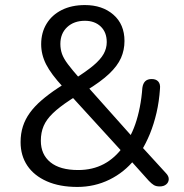

<svg xmlns="http://www.w3.org/2000/svg" viewBox="-20 -734 733 763"><path d="M287.2 8.9Q217 8.9 166.2 -13.5Q115.5 -35.9 88.6 -75.7Q61.8 -115.6 61.8 -169.4Q61.8 -202.9 71 -231.6Q80.2 -260.3 98.7 -285.8Q117.2 -311.3 145.1 -335.4Q172.9 -359.5 209.5 -383.7L242 -404.8L230.8 -387.8Q182.6 -439.8 163.1 -478.5Q143.6 -517.2 143.6 -558.1Q143.6 -604.4 165 -639.5Q186.3 -674.6 225.5 -694.3Q264.8 -713.9 317.4 -713.9Q386.7 -713.9 430.7 -675.6Q474.7 -637.3 474.7 -571.1Q474.7 -535.2 460.8 -503.6Q446.8 -472 413.8 -440.7Q380.8 -409.4 322.1 -373.6L323.7 -394.6L510.6 -185H492.6Q506.7 -209.1 517.5 -240.1Q528.3 -271.1 535.5 -307.7Q542.8 -344.3 545.7 -384.7Q548.1 -402.3 557.1 -411.1Q566.2 -419.9 582.7 -419.9Q600.3 -419.9 609 -409.9Q617.8 -399.9 615.8 -381.4Q612.4 -330.7 602 -285.8Q591.5 -240.9 575.9 -202.5Q560.2 -164.2 540.3 -132.1L538.7 -156.2L638.5 -47Q651.1 -34.3 650.6 -21.7Q650.1 -9 640.3 -1.1Q630.6 6.9 614.6 6.9Q600.6 6.9 591.6 1.6Q582.7 -3.7 571.5 -15.4L494.6 -101.1H515.7Q474.3 -49.3 415.1 -20.2Q355.9 8.9 287.2 8.9ZM290.5 -58.3Q348 -58.3 392.7 -82.1Q437.4 -105.9 470.5 -152.4L469.1 -126.8L257.2 -358.8L288.6 -356.5L258 -336.3Q215.5 -308.4 190 -283.8Q164.5 -259.3 153.4 -233.3Q142.3 -207.4 142.3 -174.6Q142.3 -120.2 180.3 -89.2Q218.4 -58.3 290.5 -58.3ZM317.4 -651.4Q274 -651.4 246.9 -626.2Q219.9 -600.9 219.9 -559.5Q219.9 -538.4 226.4 -519.8Q233 -501.2 250.1 -478.5Q267.2 -455.8 297.4 -421.5L275.8 -420.3Q323.6 -450.6 351.6 -474.1Q379.5 -497.7 391.9 -519.8Q404.2 -542 404.2 -566.6Q404.2 -605.9 380.2 -628.7Q356.2 -651.4 317.4 -651.4Z"/></svg>

Font: Nunito ExtraLight
Style: Regular
Weight: 200
Designer: Vernon Adams
Foundry: Vernon Adams
Version: Version 3.602